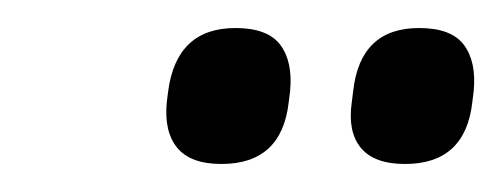

<svg xmlns="http://www.w3.org/2000/svg" viewBox="-20 -693 358 137"><path d="M269 -576Q247 -576 237.5 -587.5Q228 -599 231 -620L232 -628Q237 -673 279 -673Q302 -673 311 -661Q320 -649 318 -628L317 -620Q312 -576 269 -576ZM138 -576Q116 -576 106.5 -587.5Q97 -599 99 -620L100 -628Q106 -673 148 -673Q171 -673 180 -661Q189 -649 187 -628L186 -620Q181 -576 138 -576Z"/></svg>

Font: Sofia Sans Condensed
Style: Italic
Weight: 400
Italic angle: -9°
Designer: Botio Nikoltchev, Ani Petrova
Foundry: lettersoup
Version: Version 4.101